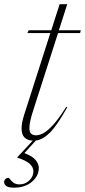

<svg xmlns="http://www.w3.org/2000/svg" viewBox="-56 -655 402 908"><path d="M100 -129.5Q83 -77 83 -50.5Q83 -31 91.2 -23Q99.5 -15 115 -15Q129 -15 148 -24.5Q167 -34 193.8 -62.8Q220.5 -91.5 257.5 -150L262 -147.5Q214.5 -62.5 180.8 -28.5Q147 5.5 113.5 9.5L59.5 69Q99 84.5 113.2 102.5Q127.5 120.5 127.5 139Q127.5 177.5 94.5 205Q61.5 232.5 10 232.5Q-16 232.5 -26.2 224.8Q-36.5 217 -36.5 206Q-36.5 198 -31 192.2Q-25.5 186.5 -16.5 186.5Q-12.5 186.5 -7.2 194Q-2 201.5 8.2 209.2Q18.5 217 36.5 217Q63 217 82.5 198.5Q102 180 102 155Q102 137 85.5 120.8Q69 104.5 26 90.5V88.5L99 10Q75 9.5 60.5 -4.2Q46 -18 46 -47.5Q46 -73.5 57.5 -109.5L182 -498.5H73.5L79.5 -512H186.5L226 -635H262L222.5 -512H326L323 -498.5H218.5Z"/></svg>

Font: Newsreader Display ExtraLight
Style: Italic
Weight: 275
Italic angle: -17°
Designer: Hugues Gentile
Foundry: Production Type
Version: Version 1.001